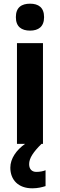

<svg xmlns="http://www.w3.org/2000/svg" viewBox="-20 -780 325 1041"><path d="M143 -760C97 -760 66 -740 66 -687C66 -635 97 -614 143 -614C188 -614 219 -635 219 -687C219 -740 188 -760 143 -760ZM138 110C138 77 161 44 205 0H213V-546H72V0H116C69 33 36 80 36 129C36 195 79 241 155 241C185 241 208 235 227 229V143C215 148 197 152 177 152C153 152 138 137 138 110Z"/></svg>

Font: Noto Sans Gurmukhi SemiCondensed
Style: Bold
Weight: 700
Width: 4
Designer: Jelle Bosma - Monotype Design Team
Foundry: Monotype Imaging Inc.
Version: Version 2.004